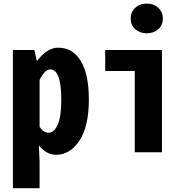

<svg xmlns="http://www.w3.org/2000/svg" viewBox="-20 -836 1040 1054"><path d="M50.8 197.3V-561.5H168.9L181.6 -502.9H184.6Q239.3 -574.2 298.8 -574.2Q378.9 -574.2 423.3 -501.5Q467.8 -428.7 467.8 -290Q467.8 -141.6 416 -64Q364.3 13.7 288.1 13.7Q234.4 13.7 193.4 -38.1L197.3 51.8V197.3ZM248 -107.4Q277.3 -107.4 296.9 -151.9Q316.4 -196.3 316.4 -287.1Q316.4 -455.1 255.9 -455.1Q226.6 -455.1 197.3 -397.5V-140.6Q217.8 -107.4 248 -107.4Z M719.7 0V-446.3H557.6V-561.5H869.1V0ZM786.1 -653.3Q747.1 -653.3 722.2 -675.8Q697.3 -698.2 697.3 -734.4Q697.3 -769.5 722.2 -793Q747.1 -816.4 786.1 -816.4Q824.2 -816.4 849.1 -793Q874 -769.5 874 -734.4Q874 -698.2 849.1 -675.8Q824.2 -653.3 786.1 -653.3Z"/></svg>

Font: Gen Shin Gothic Monospace Bold
Style: Bold
Weight: 700
Designer: [Source Han Sans]
Ryoko NISHIZUKA  (kana & ideographs); Paul D. Hunt (Latin, Greek & Cyrillic); Wenlong ZHANG  (bopomofo
Version: Version 1.002.20150607